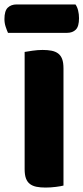

<svg xmlns="http://www.w3.org/2000/svg" viewBox="-46 -840 376 865"><path d="M-10 -692Q-15 -703 -20.5 -719.5Q-26 -736 -26 -754Q-26 -791 -11 -805.5Q4 -820 29 -820H294Q302 -809 306 -792.5Q310 -776 310 -758Q310 -721 295.5 -706.5Q281 -692 256 -692ZM240 -4Q229 -1 205.5 2Q182 5 159 5Q136 5 118.5 1.5Q101 -2 89 -11Q77 -20 71 -36Q65 -52 65 -78V-606Q76 -608 100 -611.5Q124 -615 146 -615Q169 -615 186.5 -611.5Q204 -608 216 -599Q228 -590 234 -574Q240 -558 240 -532Z"/></svg>

Font: Baloo Bhaijaan
Style: Regular
Weight: 400
Designer: Devika Bhansali and Ek Type
Foundry: Ek Type
Version: Version 1.443;PS 1.000;hotconv 16.6.51;makeotf.lib2.5.65220;